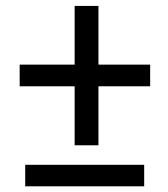

<svg xmlns="http://www.w3.org/2000/svg" viewBox="-20 -639 575 658"><path d="M494.6 -417.5V-343.3H47.4V-417.5ZM317.4 -618.7V-141.1H235.8V-618.7ZM474.1 -74.2V-0.5H66.4V-74.2Z"/></svg>

Font: Vazirmatn
Style: Regular
Weight: 400
Designer: Saber Rastikerdar
Foundry: Saber Rastikerdar
Version: Version 33.003;September 2, 2022;FontCreator 14.0.0.2862 64-